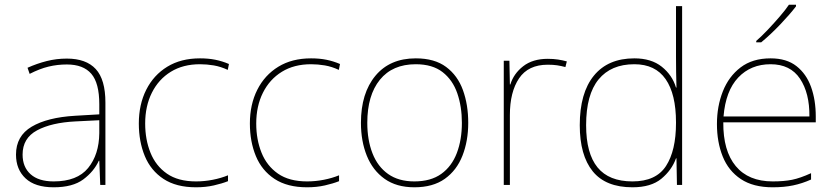

<svg xmlns="http://www.w3.org/2000/svg" viewBox="-20 -786 3548 816"><path d="M264 -537Q346 -537 387 -492.5Q428 -448 428 -350V0H406L402 -103H400Q379 -57 334 -23.5Q289 10 208 10Q129 10 88.5 -28Q48 -66 48 -129Q48 -208 114.5 -247.5Q181 -287 299 -294L402 -300V-343Q402 -433 368 -472.5Q334 -512 264 -512Q224 -512 186.5 -503Q149 -494 106 -472L97 -498Q137 -516 178.5 -526.5Q220 -537 264 -537ZM301 -270Q199 -265 137.5 -232Q76 -199 76 -129Q76 -76 110 -45.5Q144 -15 208 -15Q308 -15 354.5 -72Q401 -129 402 -220V-275Z M813 10Q729 10 675 -25.5Q621 -61 595.5 -122.5Q570 -184 570 -261Q570 -342 601.5 -404.5Q633 -467 691 -502.5Q749 -538 830 -538Q866 -538 895.5 -532Q925 -526 953 -514L948 -489Q918 -503 888.5 -508Q859 -513 830 -513Q758 -513 706 -481Q654 -449 625.5 -392Q597 -335 597 -261Q597 -193 619.5 -137Q642 -81 689.5 -48Q737 -15 813 -15Q849 -15 884.5 -22Q920 -29 949 -41V-16Q924 -6 889 2Q854 10 813 10Z M1285 10Q1201 10 1147 -25.5Q1093 -61 1067.5 -122.5Q1042 -184 1042 -261Q1042 -342 1073.5 -404.5Q1105 -467 1163 -502.5Q1221 -538 1302 -538Q1338 -538 1367.5 -532Q1397 -526 1425 -514L1420 -489Q1390 -503 1360.5 -508Q1331 -513 1302 -513Q1230 -513 1178 -481Q1126 -449 1097.5 -392Q1069 -335 1069 -261Q1069 -193 1091.5 -137Q1114 -81 1161.5 -48Q1209 -15 1285 -15Q1321 -15 1356.5 -22Q1392 -29 1421 -41V-16Q1396 -6 1361 2Q1326 10 1285 10Z M1970 -264Q1970 -187 1945.5 -124.5Q1921 -62 1870.5 -26Q1820 10 1741 10Q1665 10 1614.5 -26Q1564 -62 1539 -124Q1514 -186 1514 -264Q1514 -390 1575.5 -464Q1637 -538 1747 -538Q1827 -538 1876 -501.5Q1925 -465 1947.5 -403Q1970 -341 1970 -264ZM1541 -264Q1541 -191 1563 -134.5Q1585 -78 1629.5 -46.5Q1674 -15 1741 -15Q1811 -15 1855.5 -47Q1900 -79 1921.5 -135.5Q1943 -192 1943 -264Q1943 -333 1923.5 -389.5Q1904 -446 1861 -479.5Q1818 -513 1747 -513Q1648 -513 1594.5 -447Q1541 -381 1541 -264Z M2308 -536Q2332 -536 2351.5 -533Q2371 -530 2389 -525L2383 -501Q2364 -506 2347.5 -508.5Q2331 -511 2308 -511Q2225 -511 2186 -453Q2147 -395 2147 -297V0H2121V-528H2145L2147 -427H2149Q2163 -473 2203.5 -504.5Q2244 -536 2308 -536Z M2668 10Q2554 10 2499 -58Q2444 -126 2444 -254Q2444 -391 2504 -464.5Q2564 -538 2676 -538Q2748 -538 2792.5 -502.5Q2837 -467 2853 -414H2855Q2854 -448 2853.5 -480Q2853 -512 2853 -543V-760H2879V0H2857L2855 -113H2853Q2835 -63 2791 -26.5Q2747 10 2668 10ZM2668 -15Q2768 -15 2810.5 -80.5Q2853 -146 2853 -263V-266Q2853 -386 2809 -449.5Q2765 -513 2676 -513Q2577 -513 2524 -448.5Q2471 -384 2471 -254Q2471 -134 2519.5 -74.5Q2568 -15 2668 -15Z M3255 -538Q3323 -538 3365 -505Q3407 -472 3427 -416.5Q3447 -361 3447 -291V-266H3054Q3053 -145 3107 -80Q3161 -15 3264 -15Q3312 -15 3346.5 -22Q3381 -29 3427 -50V-23Q3389 -6 3350.5 2Q3312 10 3264 10Q3181 10 3128.5 -25Q3076 -60 3051.5 -121Q3027 -182 3027 -259Q3027 -334 3052 -397.5Q3077 -461 3127.5 -499.5Q3178 -538 3255 -538ZM3255 -513Q3171 -513 3117.5 -456.5Q3064 -400 3055 -291H3420Q3421 -390 3380 -451.5Q3339 -513 3255 -513ZM3363 -759Q3337 -725 3296 -682Q3255 -639 3215 -606H3194V-612Q3217 -632 3243.5 -660Q3270 -688 3294.5 -716.5Q3319 -745 3333 -766H3363Z"/></svg>

Font: Noto Sans Thaana Thin
Style: Regular
Weight: 100
Designer: David Williams
Foundry: Google Inc.
Version: Version 3.001; ttfautohint (v1.8.4.7-5d5b)